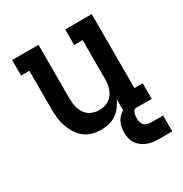

<svg xmlns="http://www.w3.org/2000/svg" viewBox="-169 -659 938 984"><g transform="rotate(-30 300.0 -166.5)"><path d="M257 8Q231 8 205.5 1Q180 -6 160 -22Q140 -38 126 -60.5Q112 -83 103.5 -107.5Q95 -132 92 -158Q89 -184 89 -210V-438H40V-530H196V-210Q196 -187 201 -164Q206 -141 219.5 -122Q233 -103 255 -93.5Q277 -84 300 -84Q323 -84 345 -93.5Q367 -103 380.5 -122Q394 -141 399 -164Q404 -187 404 -210V-438H354V-530H511V-92H560V0H404V-88Q394 -67 380 -48Q366 -29 346.5 -16Q327 -3 304 2.5Q281 8 257 8ZM493 197Q475 197 458 195Q441 193 424.5 187Q408 181 393.5 170.5Q379 160 369 145.5Q359 131 355 113.5Q351 96 351 79Q351 55 358.5 32.5Q366 10 382.5 -6.5Q399 -23 422 -30Q445 -37 468 -37V0Q460 0 455 6Q450 12 447.5 19.5Q445 27 444.5 34.5Q444 42 444 49Q444 60 446.5 70Q449 80 455.5 88Q462 96 472.5 99.5Q483 103 493 103H568V197Z"/></g></svg>

Font: Iosevka Curly Slab SmBdEx
Style: Regular
Weight: 600
Width: 7
Monospace: yes
Designer: Belleve Invis
Foundry: Belleve Invis
Version: Version 11.1.0; ttfautohint (v1.8.3)